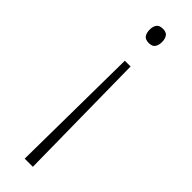

<svg xmlns="http://www.w3.org/2000/svg" viewBox="-250 -542 732 732"><g transform="rotate(45 116.0 -176.5)"><path d="M149 -500Q149 -482 141.5 -471.5Q134 -461 116 -461Q97 -461 89.5 -471.5Q82 -482 82 -500Q82 -517 89.5 -527.5Q97 -538 116 -538Q134 -538 141.5 -527.5Q149 -517 149 -500ZM99 -349H130L137 185H93Z"/></g></svg>

Font: Noto Sans Kannada ExtraLight
Style: Regular
Weight: 200
Designer: Jelle Bosma - Monotype Design Team
Foundry: Monotype Imaging Inc.
Version: Version 2.005; ttfautohint (v1.8.4.7-5d5b)